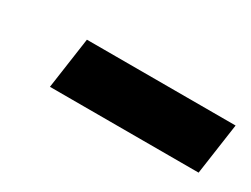

<svg xmlns="http://www.w3.org/2000/svg" viewBox="-28 -788 444 340"><g transform="rotate(30 194.5 -617.5)"><path d="M70 -565H374L389 -670H85Z"/></g></svg>

Font: Unageo
Style: SemiBold-Italic
Weight: 600
Designer: Richard Sepsi
Foundry: Richard Sepsi
Version: Version 2.000